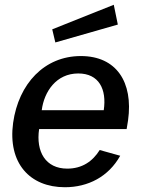

<svg xmlns="http://www.w3.org/2000/svg" viewBox="-20 -775 595 805"><path d="M511 -234 517 -271C539 -431 468 -540 319 -540C166 -540 58 -424 35 -260C12 -91 105 10 252 10C349 10 435 -34 484 -122L398 -146C368 -98 324 -68 262 -68C171 -68 130 -139 144 -234ZM199 -652 212 -597 474 -672 457 -755ZM155 -313C165 -391 216 -467 308 -467C395 -467 428 -401 415 -313Z"/></svg>

Font: Cheyenne Sans Medium
Style: Italic
Weight: 500
Italic angle: -8.13011°
Designer: The Public Sans project authors (U.S. Web Design System), Libre Franklin designed by Pablo Impallari and Rodrigo Fuenzal
Foundry: The Cheyenne Sans Project Authors
Version: Version 2.007